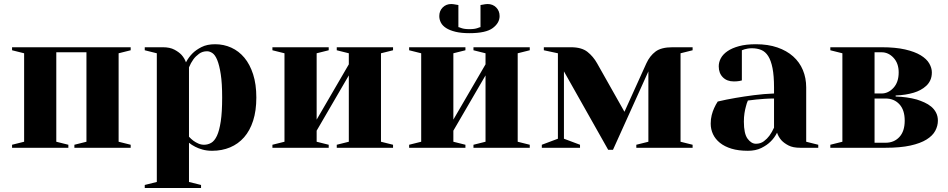

<svg xmlns="http://www.w3.org/2000/svg" viewBox="-20 -735 4715 955"><path d="M40 -500H630V-485L570 -470V-30L630 -15V0H350V-15L410 -30V-475H260V-30L320 -15V0H40V-15L100 -30V-470L40 -485Z M920 -55Q930 -44 942 -35Q953 -27 966.5 -21Q980 -15 995 -15Q1014 -15 1030.5 -24.5Q1047 -34 1059 -59.5Q1071 -85 1078 -131Q1085 -177 1085 -250Q1085 -321 1078 -366Q1071 -411 1060.5 -436.5Q1050 -462 1036.5 -471Q1023 -480 1010 -480Q987 -480 970 -467.5Q953 -455 942 -440Q929 -422 920 -400ZM760 -470 700 -485V-500H790Q825 -500 847.5 -488Q870 -476 883 -462Q898 -445 905 -425Q918 -450 938 -470Q955 -487 982.5 -501Q1010 -515 1050 -515Q1093 -515 1130.5 -498Q1168 -481 1195.5 -448Q1223 -415 1239 -365.5Q1255 -316 1255 -250Q1255 -184 1239 -134.5Q1223 -85 1194 -52Q1165 -19 1124.5 -2Q1084 15 1035 15Q1009 15 987.5 9Q966 3 951 -5Q933 -14 920 -25V170L980 185V200H700V185L760 170Z M1655 -485V-500H1935V-485L1875 -470V-30L1935 -15V0H1655V-15L1715 -30V-360L1555 -85V-30L1615 -15V0H1335V-15L1395 -30V-470L1335 -485V-500H1615V-485L1555 -470V-140L1715 -415V-470Z M2335 -485V-500H2615V-485L2555 -470V-30L2615 -15V0H2335V-15L2395 -30V-360L2235 -85V-30L2295 -15V0H2015V-15L2075 -30V-470L2015 -485V-500H2295V-485L2235 -470V-140L2395 -415V-470ZM2315 -590Q2341 -590 2355.5 -595.5Q2370 -601 2370 -600V-710Q2376 -711 2382 -712Q2387 -713 2393 -714Q2399 -715 2405 -715Q2431 -715 2448 -698Q2465 -681 2465 -655Q2465 -621 2431 -595.5Q2397 -570 2315 -570Q2274 -570 2245.5 -577Q2217 -584 2199 -595.5Q2181 -607 2173 -622.5Q2165 -638 2165 -655Q2165 -681 2182 -698Q2199 -715 2225 -715Q2230 -715 2236.5 -714Q2243 -713 2248 -712Q2254 -711 2260 -710V-600Q2260 -601 2274.5 -595.5Q2289 -590 2315 -590Z M3425 -500V-485L3365 -470V-30L3425 -15V0H3145V-15L3205 -30V-380L3029 10H3005L2785 -380V-45L2865 -15V0H2675V-15L2755 -45V-470L2685 -485V-500H2820Q2873 -500 2902 -477Q2931 -454 2950 -420L3086 -179L3195 -420Q3212 -457 3240.5 -478.5Q3269 -500 3325 -500Z M3700 -235Q3694 -222 3690 -205Q3686 -191 3683 -172Q3680 -153 3680 -130Q3680 -70 3698.5 -45Q3717 -20 3740 -20Q3763 -20 3779.5 -32.5Q3796 -45 3807 -60Q3820 -78 3830 -100V-245Q3807 -245 3784 -243.5Q3761 -242 3742 -240Q3720 -237 3700 -235ZM3740 -515Q3800 -515 3846.5 -499Q3893 -483 3925 -454.5Q3957 -426 3973.5 -386.5Q3990 -347 3990 -300V-30L4050 -15V0H3960Q3924 0 3902 -11.5Q3880 -23 3867 -37Q3852 -54 3845 -75Q3832 -49 3812 -30Q3795 -13 3767 1Q3739 15 3700 15Q3653 15 3618.5 4.5Q3584 -6 3561 -24.5Q3538 -43 3526.5 -67.5Q3515 -92 3515 -120Q3515 -143 3520 -162.5Q3525 -182 3532 -197Q3540 -215 3550 -230Q3592 -240 3639 -248Q3679 -255 3729 -261.5Q3779 -268 3830 -270V-300Q3830 -358 3822.5 -396Q3815 -434 3801 -456Q3787 -478 3766.5 -486.5Q3746 -495 3720 -495Q3709 -495 3700 -493.5Q3691 -492 3684 -490Q3676 -487 3670 -485V-335Q3663 -333 3657 -332Q3651 -331 3644.5 -330.5Q3638 -330 3630 -330Q3596 -330 3575.5 -350.5Q3555 -371 3555 -405Q3555 -426 3565.5 -445.5Q3576 -465 3598.5 -480.5Q3621 -496 3656 -505.5Q3691 -515 3740 -515Z M4435 -255Q4493 -253 4540 -240Q4559 -234 4578 -225.5Q4597 -217 4612 -204.5Q4627 -192 4636 -174.5Q4645 -157 4645 -135Q4645 -109 4632 -84.5Q4619 -60 4588.5 -41Q4558 -22 4508 -11Q4458 0 4385 0H4110V-15L4170 -30V-470L4110 -485V-500H4365Q4434 -500 4482 -489Q4530 -478 4559.5 -460Q4589 -442 4602 -419.5Q4615 -397 4615 -375Q4615 -353 4607.5 -336.5Q4600 -320 4587 -308Q4574 -296 4558 -287.5Q4542 -279 4525 -274Q4485 -262 4435 -260ZM4330 -245V-25H4385Q4427 -25 4453.5 -53.5Q4480 -82 4480 -135Q4480 -188 4453.5 -216.5Q4427 -245 4385 -245ZM4330 -475V-270H4365Q4398 -270 4424 -298Q4450 -326 4450 -375Q4450 -420 4424.5 -447.5Q4399 -475 4365 -475Z"/></svg>

Font: Yeseva One
Style: Regular
Weight: 400
Designer: Jovanny Lemonad
Foundry: Jovanny Lemonad
Version: Version 2.001; ttfautohint (v0.91) -l 8 -r 50 -G 200 -x 0 -w